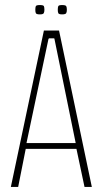

<svg xmlns="http://www.w3.org/2000/svg" viewBox="-20 -741 409 761"><path d="M23 0 154 -620H214L344 0H315L283 -151H82L52 0ZM172 -586 85 -174H280L196 -586L195 -589H174ZM226 -684Q213 -684 211 -689Q209 -694 209 -702Q209 -712 211 -716.5Q213 -721 226 -721Q240 -721 242.5 -716.5Q245 -712 245 -702Q245 -694 242.5 -689Q240 -684 226 -684ZM138 -684Q124 -684 122 -689Q120 -694 120 -702Q120 -712 122 -716.5Q124 -721 138 -721Q152 -721 154 -716.5Q156 -712 156 -702Q156 -694 153.5 -689Q151 -684 138 -684Z"/></svg>

Font: Smooch Sans ExtraLight
Style: Regular
Weight: 200
Designer: Robert E. Leuschke
Foundry: Robert E. Leuschke
Version: Version 1.010; ttfautohint (v1.8.3)